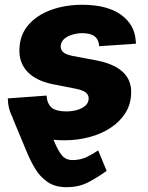

<svg xmlns="http://www.w3.org/2000/svg" viewBox="-20 -568 611 792"><path d="M145 -146Q171.9 -66.4 189.9 -18.8Q208 28.8 221.7 52.7Q235.4 76.7 248.5 84.5Q261.7 92.3 278.8 92.3Q312 92.3 338.6 79.3Q365.2 66.4 384.8 52.2L419.9 136.7Q389.6 159.2 347.9 181.9Q306.2 204.6 254.4 204.1Q207.5 204.1 176.5 182.9Q145.5 161.6 125.7 128.9Q106 96.2 91.8 62L31.2 -83.5ZM245.6 10.7Q175.3 10.7 123.3 -9.8Q71.3 -30.3 42.7 -68.1Q14.2 -106 12.7 -156.7Q12.2 -158.2 12.2 -159.4Q12.2 -160.6 12.2 -162.1L171.9 -173.8Q174.8 -139.2 193.4 -123.8Q211.9 -108.4 253.9 -108.4Q275.9 -108.4 296.6 -114Q317.4 -119.6 331.1 -131.1Q344.7 -142.6 345.7 -160.2Q346.7 -175.8 334.2 -186Q321.8 -196.3 292 -202.1L199.7 -220.2Q128.9 -234.4 93.5 -271.7Q58.1 -309.1 60.1 -364.3Q61.5 -424.3 97.2 -465.3Q132.8 -506.3 191.2 -527.3Q249.5 -548.3 318.8 -548.3Q421.9 -548.3 479.2 -507.1Q536.6 -465.8 540 -397.5Q540.5 -395.5 540.8 -393.1Q541 -390.6 540.5 -387.7L389.2 -377.4Q387.2 -405.3 370.1 -418.2Q353 -431.2 319.3 -431.2Q299.3 -431.2 279.1 -425.3Q258.8 -419.4 245.1 -407.7Q231.4 -396 230.5 -377.9Q229.5 -363.8 240 -353.5Q250.5 -343.3 278.8 -337.4L379.9 -318.4Q451.7 -304.2 487.3 -270.5Q522.9 -236.8 521 -183.6Q520 -137.7 497.1 -101.6Q474.1 -65.4 435.5 -40.3Q397 -15.1 347.9 -2.2Q298.8 10.7 245.6 10.7Z"/></svg>

Font: Inter 17pt ExtraBold
Style: Italic
Weight: 800
Italic angle: -9.3988°
Version: Version 4.001;git-66647c0bb